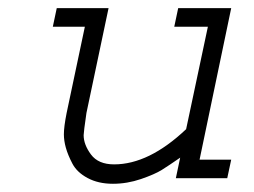

<svg xmlns="http://www.w3.org/2000/svg" viewBox="-20 -440 626 474"><path d="M120.1 -419.9H248L193.4 -161.1Q186.5 -113.3 186.5 -106.4Q186.5 -83 204.6 -58.6Q222.7 -34.2 261.7 -34.2Q347.7 -34.2 439.5 -121.1L493.2 -374H410.2L419.9 -419.9H550.8L472.7 -45.9H550.8L541 0H414.1L424.8 -50.8Q396.5 -31.2 379.4 -20.5Q362.3 -9.8 328.1 2Q293.9 13.7 258.8 13.7Q222.7 13.7 196.3 -0.5Q169.9 -14.6 158.7 -36.1Q147.5 -57.6 142.6 -75.2Q137.7 -92.8 137.7 -108.4Q137.7 -127 144.5 -161.1L189.5 -374H110.4Z"/></svg>

Font: Thabit-Oblique
Style: Oblique
Weight: 500
Designer: Regenerated by Nadim Shaikli
Foundry: MAK Alagha
Version: 0.01